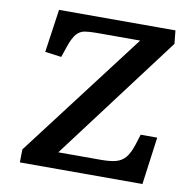

<svg xmlns="http://www.w3.org/2000/svg" viewBox="-79 -778 850 856"><g transform="rotate(10 346.5 -350.0)"><path d="M653 -640 227 -74H421Q462 -74 488 -81Q514 -88 531 -108.5Q548 -129 561 -170L575 -215H650L621 0H66L67 -59L500 -628H303Q271 -628 249.5 -624.5Q228 -621 212.5 -603.5Q197 -586 183 -545L166 -495L92 -505L120 -700H647Z"/></g></svg>

Font: Literata 7pt SemiBold
Style: Italic
Weight: 600
Italic angle: -2°
Designer: Latin by Veronika Burian and Jose Scaglione. Greek by Irene Vlachou. Cyrillic by Vera Evstafieva
Foundry: TypeTogether
Version: Version 3.002